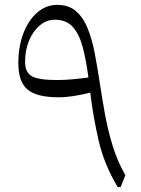

<svg xmlns="http://www.w3.org/2000/svg" viewBox="-20 -757 569 777"><path d="M487.3 -48.3 468.3 0H456.1Q400.9 -92.8 378.9 -189.2Q356.9 -285.6 345.2 -382.3Q311 -373.5 278.6 -368.4Q246.1 -363.3 217.3 -363.3Q128.4 -363.3 91.3 -394.8Q54.2 -426.3 54.2 -501.5Q54.2 -568.8 74.7 -622.3Q95.2 -675.8 130.9 -706.5Q166.5 -737.3 211.4 -737.3Q257.8 -737.3 287.1 -712.2Q316.4 -687 334.5 -642.8Q352.5 -598.6 363.5 -541Q374.5 -483.4 384.3 -418.5Q393.6 -356.4 405.5 -291.3Q417.5 -226.1 436.8 -164.1Q456.1 -102.1 487.3 -48.3ZM337.9 -443.4Q329.1 -510.7 315.4 -563.7Q301.8 -616.7 275.4 -647Q249 -677.2 201.7 -677.2Q168.5 -677.2 141.1 -654.3Q113.8 -631.3 97.7 -592.8Q81.5 -554.2 81.5 -506.8Q81.5 -463.9 108.9 -448.5Q136.2 -433.1 211.4 -433.1Q238.8 -433.1 272.2 -436Q305.7 -439 337.9 -443.4Z"/></svg>

Font: Pinar DS1-Light
Style: Regular
Weight: 300
Designer: Amin Abedi
Version: Version 2.000